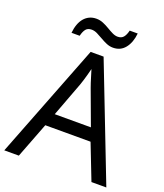

<svg xmlns="http://www.w3.org/2000/svg" viewBox="-162 -1020 964 1128"><g transform="rotate(20 319.5 -456.5)"><path d="M545 0 459 -221H176L91 0H0L279 -717H360L638 0ZM352 -517Q349 -525 342 -546Q335 -567 328.5 -589.5Q322 -612 318 -624Q313 -604 307.5 -583.5Q302 -563 296.5 -546Q291 -529 287 -517L206 -301H432ZM135 -784Q138 -814 146.5 -837.5Q155 -861 169 -877.5Q183 -894 202 -903Q221 -912 245 -912Q267 -912 287.5 -903.5Q308 -895 327 -883.5Q346 -872 363.5 -863.5Q381 -855 397 -855Q420 -855 432.5 -869.5Q445 -884 452 -913H502Q496 -855 468 -820Q440 -785 393 -785Q372 -785 352 -793.5Q332 -802 312.5 -813.5Q293 -825 275.5 -833.5Q258 -842 241 -842Q217 -842 205 -827.5Q193 -813 186 -784Z"/></g></svg>

Font: Noto Sans Malayalam
Style: Regular
Weight: 400
Designer: Jelle Bosma - Monotype Design Team
Foundry: Monotype Imaging Inc.
Version: Version 2.103